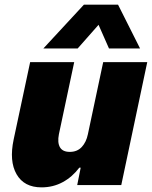

<svg xmlns="http://www.w3.org/2000/svg" viewBox="-20 -798 655 828"><path d="M167 -589 342 -778H489L584 -589H450L405 -691L315 -589ZM159 10Q84 10 51.5 -46.5Q19 -103 39 -197L110 -530H300L234 -219Q227 -183 238.5 -163Q250 -143 281 -143Q313 -143 332.5 -164Q352 -185 359 -219L425 -530H615L503 0H313L328 -75H322Q292 -35 250.5 -12.5Q209 10 159 10Z"/></svg>

Font: Be Vietnam Pro Black
Style: Italic
Weight: 900
Italic angle: -12°
Designer: Lam Bao, Tony Le, Vietanh Nguyen
Foundry: Yellow Type Foundry
Version: Version 1.002; ttfautohint (v1.8.3)